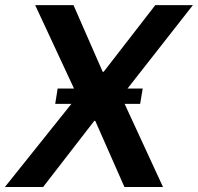

<svg xmlns="http://www.w3.org/2000/svg" viewBox="-46 -748 792 768"><path d="M248 -727.5 364.7 -460.9H368.7L575.2 -727.5H725.6L439 -361.8L606 0H451.7L335 -264.6H331.1L126.5 0H-26.4L264.2 -363.3L94.7 -727.5ZM174.8 -332.5 184.6 -394H524.9L514.6 -332.5Z"/></svg>

Font: Inter Display Semi Bold
Style: Italic
Weight: 600
Italic angle: -9.39999°
Designer: Rasmus Andersson
Foundry: rsms
Version: Version 4.000;git-4fc901f